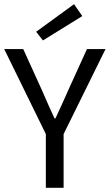

<svg xmlns="http://www.w3.org/2000/svg" viewBox="-21 -888 519 908"><path d="M195.8 0V-253.9L-1 -655.8H88.9L172.9 -471.2Q218.8 -366.2 236.8 -328.1H241.2Q246.1 -338.9 270.3 -391.1Q294.4 -443.4 306.2 -471.2L390.1 -655.8H478L279.8 -253.9V0ZM182.1 -696.8 149.9 -737.8 329.1 -868.2 368.2 -812Z"/></svg>

Font: Source Sans Pro
Style: Regular
Weight: 400
Designer: Paul D. Hunt
Foundry: Adobe Systems Incorporated
Version: Version 3.006;hotconv 1.0.111;makeotfexe 2.5.65597